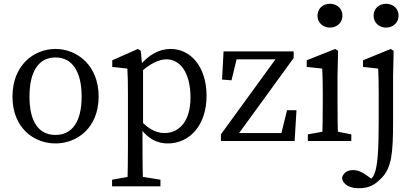

<svg xmlns="http://www.w3.org/2000/svg" viewBox="-20 -746 2186 1016"><path d="M274 13C387 13 502 -69 502 -235C502 -401 387 -487 274 -487C159 -487 46 -401 46 -235C46 -69 159 13 274 13ZM274 -32C185 -32 136 -101 136 -235C136 -369 185 -442 274 -442C361 -442 412 -369 412 -235C412 -101 361 -32 274 -32Z M573 240H829V205L706 185H686L573 205V240ZM654 240H737C735 170 734 98 734 28V-72L737 -78V-390L733 -392L725 -477L710 -487L574 -427V-392L654 -383C656 -343 657 -312 657 -257V30C657 100 656 170 654 240ZM868 13C985 13 1073 -85 1073 -239C1073 -393 989 -487 883 -487C823 -487 765 -457 712 -390H692L701 -343C774 -414 824 -432 861 -432C935 -432 988 -359 988 -230C988 -101 926 -42 850 -42C801 -42 753 -69 701 -135L692 -83H712C761 -8 815 13 868 13Z M1149 0H1539L1549 -163H1499L1462 -13L1499 -42H1216L1228 -18L1534 -439V-474H1163L1155 -325L1205 -321L1239 -461L1202 -432H1467L1455 -456L1149 -35V0Z M1609 0H1839V-35L1739 -55H1719L1609 -35V0ZM1685 0H1769C1767 -45 1766 -148 1766 -210V-342L1769 -477L1754 -487L1603 -427V-392L1685 -383C1687 -343 1688 -312 1688 -257V-210C1688 -148 1687 -45 1685 0ZM1726 -600C1763 -600 1792 -626 1792 -663C1792 -701 1763 -726 1726 -726C1689 -726 1660 -701 1660 -663C1660 -626 1689 -600 1726 -600Z M1877 250C1936 250 1964 231 1998 197C2053 142 2060 63 2060 -103V-342L2063 -477L2048 -487L1901 -427V-392L1981 -383C1983 -343 1984 -312 1984 -257V-103C1984 51 1978 131 1962 172C1947 210 1924 216 1896 216L1898 236L1967 215L1922 183C1895 164 1874 154 1848 154C1819 154 1799 167 1790 193C1790 219 1817 250 1877 250ZM2023 -600C2060 -600 2089 -626 2089 -663C2089 -701 2060 -726 2023 -726C1986 -726 1957 -701 1957 -663C1957 -626 1986 -600 2023 -600Z"/></svg>

Font: Source Serif Variable
Style: Regular
Weight: 389
Designer: Frank Grießhammer
Foundry: Adobe Systems Incorporated
Version: Version 3.001;hotconv 1.0.111;makeotfexe 2.5.65597